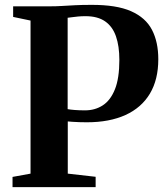

<svg xmlns="http://www.w3.org/2000/svg" viewBox="-20 -769 691 789"><path d="M105.5 -55.5V-684.5L34 -699.5V-743H185Q210.5 -743 235 -744.5Q259.5 -746 288.2 -747.5Q317 -749 355 -749Q458.5 -749.5 518.5 -723Q578.5 -696.5 604.5 -646.5Q630.5 -596.5 630.5 -525.5Q630.5 -442 596 -384.2Q561.5 -326.5 495.8 -296.5Q430 -266.5 337 -266.5Q323 -266.5 306.2 -267Q289.5 -267.5 276.5 -268.5Q263.5 -269.5 258.5 -270V-55.5L373 -42.5V0H31.5V-42ZM258 -320.5Q268.5 -318.5 287.2 -317Q306 -315.5 329.5 -315.5Q370.5 -315.5 402.2 -336Q434 -356.5 452.2 -401.8Q470.5 -447 470.5 -523Q470.5 -579.5 456.5 -619.8Q442.5 -660 412 -681.2Q381.5 -702.5 331.5 -702.5Q314.5 -702.5 301.2 -701.2Q288 -700 277.8 -698.5Q267.5 -697 258 -696Z"/></svg>

Font: Merriweather 72pt
Style: Bold
Weight: 700
Version: Version 2.100